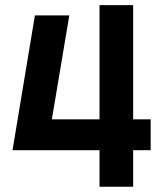

<svg xmlns="http://www.w3.org/2000/svg" viewBox="-20 -713 626 733"><path d="M27.8 -139.6 113.3 -654.3H244.6L158.2 -139.6ZM27.8 -139.6 104.5 -257.3H369.6V-139.6ZM478.5 -139.6V-257.3H555.2V-139.6ZM359.9 0V-693.4H488.3V0Z"/></svg>

Font: Cascadia Code
Style: Regular
Weight: 400
Monospace: yes
Designer: Aaron Bell
Foundry: Saja Typeworks
Version: Version 2106.017